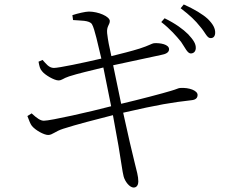

<svg xmlns="http://www.w3.org/2000/svg" viewBox="-20 -798 1040 862"><path d="M793 -610C811 -584 821 -559 836 -558C849 -558 858 -566 859 -581C860 -601 849 -618 825 -644C802 -667 768 -692 719 -716L704 -699C744 -668 772 -636 793 -610ZM879 -678C901 -653 909 -628 924 -627C937 -626 945 -634 946 -649C947 -670 937 -689 913 -713C890 -734 854 -756 805 -778L791 -761C833 -729 857 -706 879 -678ZM103 -277C111 -256 116 -242 123 -233C139 -213 178 -192 196 -192C216 -192 226 -208 264 -220C319 -238 416 -263 487 -281L512 -143C522 -86 530 -23 535 -6C541 17 562 44 580 44C596 44 601 29 601 17C601 -7 594 -29 584 -70C574 -110 554 -195 533 -292C694 -329 752 -338 839 -348C862 -350 867 -361 867 -372C867 -391 830 -406 788 -403C779 -402 775 -398 747 -390C715 -380 601 -350 524 -332L488 -505L702 -551C724 -555 739 -562 739 -577C739 -599 699 -606 671 -604C662 -603 648 -593 607 -580C569 -568 524 -557 480 -546C470 -590 465 -615 461 -649C458 -681 473 -686 473 -704C472 -724 422 -746 379 -746C364 -746 329 -738 305 -730L308 -708C338 -705 382 -708 393 -689C405 -669 420 -597 435 -535C354 -516 244 -493 222 -493C199 -493 186 -513 171 -529L153 -521C157 -500 159 -489 169 -478C182 -461 224 -437 242 -437C259 -437 262 -446 290 -455C330 -468 387 -481 444 -495L479 -321C384 -296 207 -256 177 -256C162 -256 147 -266 122 -289Z"/></svg>

Font: Noto Serif HK Light
Style: Regular
Weight: 300
Designer: Ryoko NISHIZUKA 西塚涼子 (kana & ideographs); Frank Grießhammer (Latin, Greek & Cyrillic); Wenlong ZHANG 张文龙 (bopomofo); San
Foundry: Adobe
Version: Version 2.001;hotconv 1.1.0;makeotfexe 2.6.0